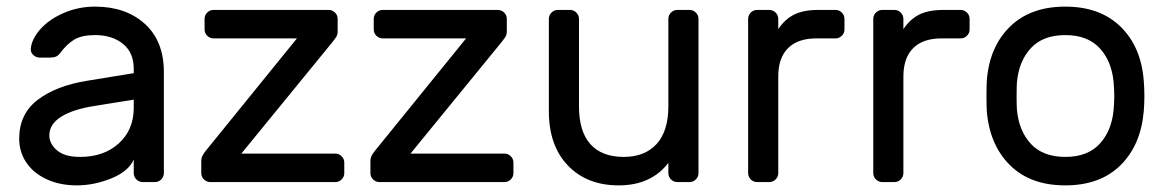

<svg xmlns="http://www.w3.org/2000/svg" viewBox="-20 -550 3527 580"><path d="M384 -329V-342Q384 -391 351.5 -417.5Q319 -444 267 -444Q227 -444 204.5 -430.5Q182 -417 162 -390Q156 -382 149 -379Q142 -376 130 -376H100Q89 -376 80.5 -384Q72 -392 73 -403Q76 -433 102.5 -462.5Q129 -492 173 -511Q217 -530 267 -530Q360 -530 417.5 -478Q475 -426 475 -332V-27Q475 -16 467 -8Q459 0 448 0H411Q400 0 392 -8Q384 -16 384 -27V-68Q368 -32 316 -11Q264 10 212 10Q161 10 121 -8.5Q81 -27 59.5 -59Q38 -91 38 -131Q38 -206 94 -248.5Q150 -291 243 -306ZM384 -249 266 -230Q201 -220 165 -197.5Q129 -175 129 -141Q129 -116 152 -96Q175 -76 222 -76Q294 -76 339 -117Q384 -158 384 -224Z M1020 -59V-27Q1020 -16 1012 -8Q1004 0 993 0H615Q604 0 596 -8Q588 -16 588 -27V-66Q588 -78 602 -95L877 -434H625Q614 -434 606 -442Q598 -450 598 -461V-493Q598 -504 606 -512Q614 -520 625 -520H973Q984 -520 992 -512Q1000 -504 1000 -493V-454Q1000 -444 994 -436Q988 -428 986 -425L709 -86H993Q1004 -86 1012 -78Q1020 -70 1020 -59Z M1531 -59V-27Q1531 -16 1523 -8Q1515 0 1504 0H1126Q1115 0 1107 -8Q1099 -16 1099 -27V-66Q1099 -78 1113 -95L1388 -434H1136Q1125 -434 1117 -442Q1109 -450 1109 -461V-493Q1109 -504 1117 -512Q1125 -520 1136 -520H1484Q1495 -520 1503 -512Q1511 -504 1511 -493V-454Q1511 -444 1505 -436Q1499 -428 1497 -425L1220 -86H1504Q1515 -86 1523 -78Q1531 -70 1531 -59Z M1665 -520H1702Q1713 -520 1721 -512Q1729 -504 1729 -493V-229Q1729 -153 1763.5 -114.5Q1798 -76 1864 -76Q1928 -76 1963.5 -115Q1999 -154 1999 -229V-493Q1999 -504 2007 -512Q2015 -520 2026 -520H2063Q2074 -520 2082 -512Q2090 -504 2090 -493V-27Q2090 -16 2082 -8Q2074 0 2063 0H2026Q2015 0 2007 -8Q1999 -16 1999 -27V-58Q1947 10 1849 10Q1753 10 1695.5 -50Q1638 -110 1638 -214V-493Q1638 -504 1646 -512Q1654 -520 1665 -520Z M2531 -493V-461Q2531 -450 2523 -442Q2515 -434 2504 -434H2446Q2390 -434 2360.5 -404.5Q2331 -375 2331 -319V-27Q2331 -16 2323 -8Q2315 0 2304 0H2267Q2256 0 2248 -8Q2240 -16 2240 -27V-493Q2240 -504 2248 -512Q2256 -520 2267 -520H2304Q2315 -520 2323 -512Q2331 -504 2331 -493V-462Q2351 -492 2379 -506Q2407 -520 2452 -520H2504Q2515 -520 2523 -512Q2531 -504 2531 -493Z M2909 -493V-461Q2909 -450 2901 -442Q2893 -434 2882 -434H2824Q2768 -434 2738.5 -404.5Q2709 -375 2709 -319V-27Q2709 -16 2701 -8Q2693 0 2682 0H2645Q2634 0 2626 -8Q2618 -16 2618 -27V-493Q2618 -504 2626 -512Q2634 -520 2645 -520H2682Q2693 -520 2701 -512Q2709 -504 2709 -493V-462Q2729 -492 2757 -506Q2785 -520 2830 -520H2882Q2893 -520 2901 -512Q2909 -504 2909 -493Z M3437 -259Q3437 -235 3435 -213Q3426 -111 3364.5 -50.5Q3303 10 3198 10Q3093 10 3031.5 -50.5Q2970 -111 2961 -213Q2960 -224 2960 -259Q2960 -296 2961 -307Q2969 -409 3031 -469.5Q3093 -530 3198 -530Q3303 -530 3365 -469.5Q3427 -409 3435 -307Q3437 -285 3437 -259ZM3198 -444Q3131 -444 3094.5 -405Q3058 -366 3052 -302Q3051 -290 3051 -259Q3051 -229 3052 -218Q3058 -154 3094.5 -115Q3131 -76 3198 -76Q3265 -76 3301.5 -115Q3338 -154 3344 -218Q3346 -240 3346 -259Q3346 -278 3344 -302Q3338 -366 3301.5 -405Q3265 -444 3198 -444Z"/></svg>

Font: Contemporary
Style: Regular
Weight: 400
Designer: Victor Tran
Foundry: Victor Tran
Version: Version 1.100